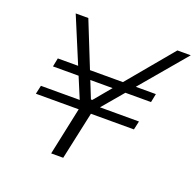

<svg xmlns="http://www.w3.org/2000/svg" viewBox="-122 -816 963 944"><g transform="rotate(20 360.0 -344.0)"><path d="M240 0 293 -250H69L79 -295H282L118 -688H184L333 -316H340L650 -688H720L388 -295H592L582 -250H357L303 0ZM102 -405 111 -450H624L615 -405Z"/></g></svg>

Font: Saira SemiExpanded Light
Style: Italic
Weight: 300
Width: 6
Italic angle: -12°
Designer: Hector Gatti with collaboration of the Omnibus-Type team
Foundry: Omnibus-Type
Version: Version 1.101